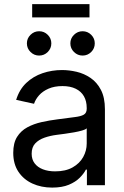

<svg xmlns="http://www.w3.org/2000/svg" viewBox="-20 -874 587 906"><path d="M226.1 11.2Q174.8 11.2 133.1 -7.8Q91.3 -26.9 66.9 -63.5Q42.5 -100.1 42.5 -152.8Q42.5 -199.2 60.5 -228Q78.6 -256.8 108.9 -273.2Q139.2 -289.6 176.5 -297.9Q213.9 -306.2 252.4 -311Q301.3 -317.9 331.3 -321.3Q361.3 -324.7 375.2 -332.8Q389.2 -340.8 389.2 -360.8V-364.3Q389.2 -396.5 376.2 -419.4Q363.3 -442.4 337.6 -455.1Q312 -467.8 274.9 -467.8Q236.8 -467.8 209 -455.6Q181.2 -443.4 164.3 -424.3Q147.5 -405.3 140.6 -384.3L56.2 -402.8Q71.3 -451.7 104 -482.7Q136.7 -513.7 180.7 -528.6Q224.6 -543.5 272.9 -543.5Q306.2 -543.5 341.6 -535.2Q377 -526.9 407.2 -506.3Q437.5 -485.8 456.3 -449.7Q475.1 -413.6 475.1 -358.4V0H390.1V-73.7H385.3Q376 -55.2 356.4 -35.4Q336.9 -15.6 304.9 -2.2Q272.9 11.2 226.1 11.2ZM240.2 -65.4Q289.6 -65.4 322.8 -84.2Q356 -103 372.6 -133.1Q389.2 -163.1 389.2 -196.8V-268.6Q383.8 -262.7 367.4 -258.1Q351.1 -253.4 329.3 -249.5Q307.6 -245.6 285.9 -242.7Q264.2 -239.7 248.5 -237.8Q217.3 -233.9 189.9 -224.4Q162.6 -214.8 146 -197Q129.4 -179.2 129.4 -148.4Q129.4 -121.6 143.6 -103Q157.7 -84.5 182.6 -75Q207.5 -65.4 240.2 -65.4ZM369.6 -611.8Q346.2 -611.8 329.1 -628.7Q312 -645.5 312 -669.4Q312 -692.9 329.1 -709.7Q346.2 -726.6 369.6 -726.6Q393.6 -726.6 410.4 -709.7Q427.2 -692.9 427.2 -669.4Q427.2 -645.5 410.4 -628.7Q393.6 -611.8 369.6 -611.8ZM164.6 -611.8Q141.1 -611.8 124 -628.7Q106.9 -645.5 106.9 -669.4Q106.9 -692.9 124 -709.7Q141.1 -726.6 164.6 -726.6Q188.5 -726.6 205.3 -709.7Q222.2 -692.9 222.2 -669.4Q222.2 -645.5 205.3 -628.7Q188.5 -611.8 164.6 -611.8ZM402.3 -854.5V-792H131.8V-854.5Z"/></svg>

Font: Inter 20pt
Style: Regular
Weight: 400
Version: Version 4.001;git-66647c0bb